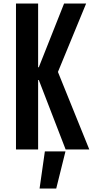

<svg xmlns="http://www.w3.org/2000/svg" viewBox="-20 -854 539 1097"><path d="M71.3 -834V0H197.8V-397H201.7L355 0H490.2L311 -442.9L472.2 -834H346.2L201.7 -469.7H197.8V-834ZM354 11.2H236.3L206.1 223.1H301.3Z"/></svg>

Font: Fjalla One
Style: Regular
Weight: 400
Designer: Irina Smirnova
Foundry: Irina Smirnova
Version: Version 1.001